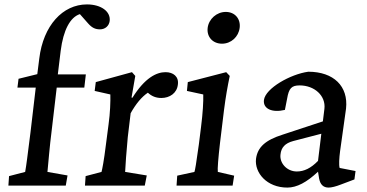

<svg xmlns="http://www.w3.org/2000/svg" viewBox="-20 -841 1664 870"><path d="M278 0 286 -46 195 -62C199 -102 205 -179 214 -248L237 -444H362L369 -504H242L255 -611C267 -705 298 -763 342 -777L380 -734C397 -715 412 -708 433 -708C456 -708 474 -723 477 -746C482 -789 438 -821 374 -821C264 -821 176 -725 158 -576L149 -505L64 -484L59 -444H142L118 -240C104 -131 100 -95 94 -62L21 -43L18 0Z M365 0H636L645 -46L547 -62C548 -87 553 -158 559 -220L572 -328C596 -371 622 -402 650 -421C667 -405 687 -397 711 -397C749 -397 782 -419 786 -458C791 -494 765 -514 730 -514C689 -514 636 -488 580 -398L576 -399L593 -497L578 -514L414 -469L409 -429L480 -413C481 -382 479 -328 472 -278L460 -186C451 -112 443 -73 440 -62L368 -43Z M780 0H1034L1041 -45L967 -62C965 -74 969 -125 977 -194L995 -342C1003 -405 1011 -448 1021 -497L1005 -514L831 -469L827 -429L901 -413C902 -382 899 -328 891 -266L881 -186C869 -99 864 -70 861 -62L783 -45ZM921 -715C916 -674 944 -643 986 -643C1027 -643 1061 -674 1066 -715C1071 -755 1045 -787 1003 -787C962 -787 926 -755 921 -715Z M1282 9C1325 9 1370 -15 1421 -63L1426 -32C1431 -5 1445 9 1469 9C1482 9 1502 4 1525 -5L1586 -28L1591 -66L1519 -80C1515 -94 1517 -125 1521 -156L1548 -349C1559 -450 1492 -516 1377 -516C1296 -505 1183 -441 1176 -388C1171 -348 1213 -329 1271 -343L1281 -394C1289 -441 1301 -454 1338 -454C1405 -454 1457 -407 1450 -348L1443 -291L1261 -231C1182 -206 1147 -174 1140 -121C1133 -58 1189 9 1282 9ZM1251 -141C1254 -172 1271 -192 1309 -202L1436 -235L1421 -112C1389 -79 1358 -64 1325 -64C1280 -64 1246 -102 1251 -141Z"/></svg>

Font: TPK Tissa Web Medium
Style: Italic
Weight: 500
Italic angle: -7°
Designer: Jacques Le Bailly, Suppakit Chalermlarp | Katatrad Co.,Ltd.
Foundry: Jacques Le Bailly, Cadson Demak Co.,Ltd.
Version: Version 5.000;Glyphs 3.1.2 (3151)